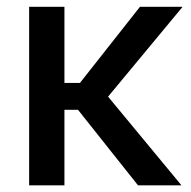

<svg xmlns="http://www.w3.org/2000/svg" viewBox="-20 -556 574 576"><path d="M173.3 -535.6V0H67.4V-535.6ZM527.8 -535.6 271.5 -226.6H140.1L139.2 -307.1H219.7L399.9 -535.6ZM394 0 210.9 -230.5 278.3 -297.4 524.4 0Z"/></svg>

Font: Inter 20pt Medium
Style: Regular
Weight: 500
Version: Version 4.001;git-66647c0bb